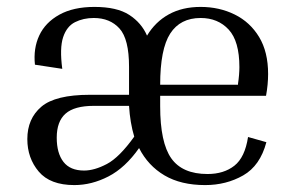

<svg xmlns="http://www.w3.org/2000/svg" viewBox="-20 -525 854 555"><path d="M750 -114Q732 -46 683 -18Q634 10 573 10Q503 10 455.5 -18Q408 -46 382 -97Q342 -40 293.5 -15Q245 10 195 10Q125 10 92 -29Q59 -68 59 -123Q59 -182 99.5 -216.5Q140 -251 240 -251H353V-332Q353 -412 325.5 -442.5Q298 -473 251 -473Q221 -473 197 -461Q173 -449 162.5 -417.5Q152 -386 160 -326L81 -338Q76 -385 93.5 -422.5Q111 -460 151.5 -482.5Q192 -505 253 -505Q318 -505 353.5 -482Q389 -459 405 -422Q429 -462 468 -483.5Q507 -505 560 -505Q614 -505 658.5 -483Q703 -461 729 -418Q755 -375 755 -311Q755 -281 749 -248H443V-218Q443 -113 475 -67.5Q507 -22 580 -22Q627 -22 657.5 -46Q688 -70 697 -129ZM560 -473Q501 -473 472 -428Q443 -383 443 -280H668V-283Q670 -296 671 -308.5Q672 -321 672 -331Q672 -406 641 -439.5Q610 -473 560 -473ZM223 -32Q253 -32 289 -51Q325 -70 368 -130Q356 -170 353 -219H251Q195 -219 169.5 -196.5Q144 -174 144 -127Q144 -82 163.5 -57Q183 -32 223 -32Z"/></svg>

Font: Inria Serif
Style: Regular
Weight: 400
Designer: Black Foundry Team
Foundry: Black Foundry
Version: Version 1.000; ttfautohint (v1.8.3)